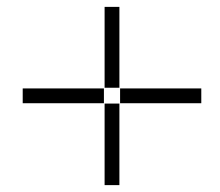

<svg xmlns="http://www.w3.org/2000/svg" viewBox="-20 -657 640 558"><path d="M284 -402H327V-637H284ZM46 -357H282V-400H46ZM329 -357H565V-400H329ZM284 -119H327V-356H284Z"/></svg>

Font: Anthony
Style: Regular
Weight: 400
Designer: Sun Young Oh
Foundry: Velvetyne Type Foundry
Version: Version 1.000;hotconv 1.0.109;makeotfexe 2.5.65596